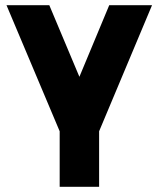

<svg xmlns="http://www.w3.org/2000/svg" viewBox="-20 -520 611 740"><path d="M5 -500 210 -14V200H362V-14L566 -500H401L286 -224L170 -500Z"/></svg>

Font: Unageo
Style: ExtraBold
Weight: 800
Designer: Richard Sepsi
Foundry: Richard Sepsi
Version: Version 2.000